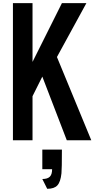

<svg xmlns="http://www.w3.org/2000/svg" viewBox="-20 -895 602 1225"><path d="M312.5 184.6H250V59.6H375Q375 181.6 372.1 210.9Q366.2 266.6 345.7 288.1Q325.7 309.6 281.2 309.6L250 247.1Q283.2 247.1 297.9 232.4Q312.5 217.8 312.5 184.6ZM62.5 0V-875H187.5V-500L375 -875H531.2L343.3 -531.2L562.5 0H406.2L250 -406.2L187.5 -281.2V0Z"/></svg>

Font: Oswald-Regular
Style: Regular
Weight: 400
Designer: vernon adams
Foundry: vernon adams
Version: Version 2.002; ttfautohint (v0.92.18-e454-dirty) -l 8 -r 50 